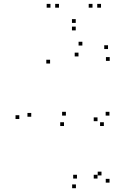

<svg xmlns="http://www.w3.org/2000/svg" viewBox="-20 -972 660 1014"><path d="M550.5 -713V-733H530.5V-713ZM415 -731.5V-751.5H395V-731.5ZM82 -343.5V-363.5H62V-343.5ZM381 22V2H361V22ZM558.5 -7.5V-27.5H538.5V-7.5ZM558 -361.5V-381.5H538V-361.5ZM328 -361.5V-381.5H308V-361.5ZM318 -306.5V-326.5H298V-306.5ZM528.5 -306.5V-326.5H508.5V-306.5ZM495 -332V-352H475V-332ZM495 -29V-49H475V-29ZM516 -45.5V-65.5H496V-45.5ZM386.5 -29V-49H366.5V-29ZM145 -355.5V-375.5H125V-355.5ZM244.5 -636.5V-656.5H224.5V-636.5ZM394.5 -674V-694H374.5V-674ZM559.5 -650.5V-670.5H539.5V-650.5ZM380 -811.5V-831.5H360V-811.5ZM513.5 -931.5V-951.5H493.5V-931.5ZM468.5 -931.5V-951.5H448.5V-931.5ZM380 -851V-871H360V-851ZM291.5 -931.5V-951.5H271.5V-931.5ZM246.5 -931.5V-951.5H226.5V-931.5Z"/></svg>

Font: Monaspace Argon Dots Var
Style: Regular
Weight: 400
Designer: Riley Cran and the Lettermatic Team
Version: Version 1.100 (Monaspace Argon Dots)